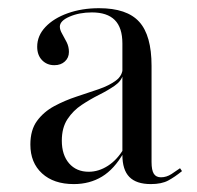

<svg xmlns="http://www.w3.org/2000/svg" viewBox="-20 -447 491 478"><path d="M284.7 -206.5V-338.7Q284.7 -378.2 265.7 -397.2Q246.8 -416.1 208.9 -416.1Q177.4 -416.1 153.2 -405.6Q129 -395.2 129 -380.6Q129 -372.6 134.7 -362.9Q140.3 -353.2 146 -341.9Q151.6 -330.6 151.6 -317.7Q151.6 -303.2 141.5 -294Q131.5 -284.7 115.3 -284.7Q96.8 -284.7 84.7 -297.2Q72.6 -309.7 72.6 -330.6Q72.6 -358.1 93.1 -379.8Q113.7 -401.6 148.8 -414.1Q183.9 -426.6 226.6 -426.6Q296 -426.6 326.6 -392.7Q357.3 -358.9 357.3 -283.1V-206.5ZM163.7 11.3Q113.7 11.3 84.7 -15.3Q55.6 -41.9 55.6 -87.1Q55.6 -123.4 72.2 -146Q88.7 -168.5 114.9 -182.7Q141.1 -196.8 170.6 -206.5Q200 -216.1 225.8 -225Q251.6 -233.9 268.5 -246.4Q285.5 -258.9 285.5 -279L286.3 -261.3Q282.3 -245.2 265.3 -233.5Q248.4 -221.8 226.6 -210.9Q204.8 -200 183.5 -185.9Q162.1 -171.8 148 -150.4Q133.9 -129 133.9 -96.8Q133.9 -61.3 152 -40.3Q170.2 -19.4 200.8 -19.4Q225.8 -19.4 248.8 -34.3Q271.8 -49.2 287.9 -76.6V-66.9Q264.5 -25.8 233.9 -7.3Q203.2 11.3 163.7 11.3ZM357.3 -43.5Q357.3 -23.4 362.9 -14.5Q368.5 -5.6 380.6 -5.6Q394.4 -5.6 406.9 -13.7Q419.4 -21.8 428.2 -28.2L433.1 -21Q415.3 -6.5 398.8 2.4Q382.3 11.3 355.6 11.3Q319.4 11.3 302 -6.5Q284.7 -24.2 284.7 -61.3V-206.5H357.3Z"/></svg>

Font: Playfair 144pt SemiCondensed Light
Style: Regular
Weight: 300
Width: 4
Designer: Claus Eggers Sørensen
Foundry: Claus Eggers Sørensen
Version: Version 2.203